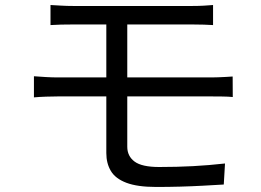

<svg xmlns="http://www.w3.org/2000/svg" viewBox="-20 -730 1040 765"><path d="M181.2 -710Q201.2 -709 223.5 -707.6Q245.7 -706.2 271.3 -706.2Q289.2 -706.2 325.5 -706.2Q361.7 -706.2 409.1 -706.2Q456.6 -706.2 507.9 -706.2Q559.2 -706.2 606.9 -706.2Q654.7 -706.2 691.6 -706.2Q728.6 -706.2 746.5 -706.2Q771.3 -706.2 791.7 -707.4Q812.1 -708.6 828.9 -710V-630.1Q811.4 -631.1 792.3 -631.8Q773.3 -632.5 746.5 -632.5Q728.6 -632.5 690.5 -632.5Q652.3 -632.5 602.8 -632.5Q553.4 -632.5 500.9 -632.5Q448.4 -632.5 401 -632.5Q353.5 -632.5 319 -632.5Q284.5 -632.5 271.3 -632.5Q245.7 -632.5 223.5 -632Q201.2 -631.5 181.2 -630.1ZM487.1 -388.8Q487.1 -360.7 487.1 -324.5Q487.1 -288.4 487.1 -252.4Q487.1 -216.5 487.1 -187.7Q487.1 -159 487.1 -145.4Q487.1 -107.9 516.1 -86.3Q545.2 -64.6 614.2 -64.6Q685.3 -64.6 748.9 -68Q812.4 -71.4 876.5 -78.6L871.6 5.2Q832.9 7.5 788.8 9.9Q744.8 12.3 697.7 13.6Q650.7 14.9 602.5 14.9Q527.5 14.9 483.7 -1.7Q439.8 -18.3 421.7 -48.8Q403.6 -79.2 403.6 -120Q403.6 -147.2 403.6 -181.6Q403.6 -216 403.6 -253.4Q403.6 -290.8 403.6 -326.5Q403.6 -362.1 403.6 -391.7Q403.6 -403.9 403.6 -430.5Q403.6 -457.1 403.6 -490.5Q403.6 -523.8 403.6 -557Q403.6 -590.2 403.6 -616.8Q403.6 -643.5 403.6 -655.7L487.1 -655.1Q487.1 -642.9 487.1 -615.2Q487.1 -587.5 487.1 -552.3Q487.1 -517.1 487.1 -482.8Q487.1 -448.6 487.1 -422.9Q487.1 -397.3 487.1 -388.8ZM115.2 -426.2Q136 -424.6 162.7 -423Q189.3 -421.5 209.5 -421.5Q224.8 -421.5 262.4 -421.5Q300.1 -421.5 351.6 -421.5Q403.1 -421.5 461.8 -421.5Q520.5 -421.5 578.5 -421.5Q636.6 -421.5 687.6 -421.5Q738.5 -421.5 774.4 -421.5Q810.2 -421.5 824 -421.5Q835 -421.5 849.9 -422.1Q864.8 -422.8 880.5 -423.5Q896.1 -424.2 907 -425.2L907.4 -343.4Q890.3 -345.2 866.4 -345.5Q842.5 -345.8 825.5 -345.8Q811.4 -345.8 775.1 -345.8Q738.9 -345.8 687.8 -345.8Q636.6 -345.8 578.1 -345.8Q519.7 -345.8 461 -345.8Q402.4 -345.8 351 -345.8Q299.7 -345.8 262.2 -345.8Q224.8 -345.8 209.5 -345.8Q190.5 -345.8 163.4 -344.9Q136.2 -344 115.2 -342Z"/></svg>

Font: Noto Sans HK Thin
Style: Regular
Weight: 100
Designer: Ryoko NISHIZUKA 西塚涼子 (kana, bopomofo & ideographs); Paul D. Hunt (Latin, Greek & Cyrillic); Sandoll Communications 산돌커뮤니
Foundry: Adobe
Version: Version 2.004-H2;hotconv 1.0.118;makeotfexe 2.5.65603